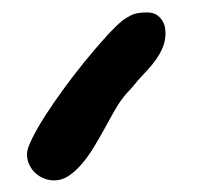

<svg xmlns="http://www.w3.org/2000/svg" viewBox="-20 -145 356 316"><path d="M24.4 108.4Q24.4 100.1 32.7 83.3Q41 66.4 54.4 45.4Q67.9 24.4 85 1Q102.1 -22.5 119.6 -43.9Q137.2 -65.4 153.3 -83.3Q169.4 -101.1 181.6 -111.3Q187 -115.2 195.8 -119.9Q204.6 -124.5 221.7 -124.5Q231.9 -124.5 237.8 -120.6Q243.7 -116.7 247.1 -111.1Q250.5 -105.5 251.5 -99.9Q252.4 -94.2 252.4 -90.8Q252.4 -78.6 248.3 -68.1Q244.1 -57.6 237.5 -48.1Q231 -38.6 222.9 -30Q214.8 -21.5 207 -12.7Q203.1 -7.8 200.4 -4.6Q197.8 -1.5 195.1 1.5Q192.4 4.4 189.2 7.8Q186 11.2 181.6 17.1Q174.8 25.9 167.2 39.3Q159.7 52.7 151.4 67.9Q143.1 83 134 97.9Q125 112.8 114.7 124.8Q104.5 136.7 93.3 144.3Q82 151.9 69.3 151.9Q60.5 151.9 52.5 148.7Q44.4 145.5 38.3 139.9Q32.2 134.3 28.3 126.2Q24.4 118.2 24.4 108.4Z"/></svg>

Font: Short Stack
Style: Regular
Weight: 400
Designer: James Grieshaber
Foundry: James Grieshaber
Version: Version 1.002